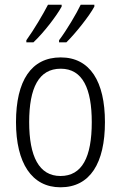

<svg xmlns="http://www.w3.org/2000/svg" viewBox="-20 -786 514 816"><path d="M381 -758V-766H323C306 -730 263 -657 231 -615V-606H262C301 -644 361 -720 381 -758ZM242 -758V-766H184C165 -729 124 -659 92 -615V-606H122C165 -646 221 -719 242 -758ZM426 -267C426 -439 363 -542 238 -542C113 -542 48 -443 48 -267C48 -93 115 10 237 10C363 10 426 -93 426 -267ZM104 -267C104 -413 145 -494 238 -494C332 -494 370 -408 370 -267C370 -118 329 -38 237 -38C146 -38 104 -121 104 -267Z"/></svg>

Font: Noto Sans Malayalam Condensed Light
Style: Regular
Weight: 300
Width: 3
Designer: Jelle Bosma - Monotype Design Team
Foundry: Monotype Imaging Inc.
Version: Version 2.104